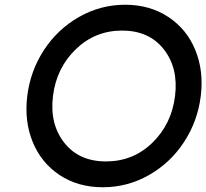

<svg xmlns="http://www.w3.org/2000/svg" viewBox="-20 -780 870 810"><path d="M414 10Q309 10 231.5 -41.5Q154 -93 118 -181Q82 -269 95 -375Q108 -481 165.5 -569Q223 -657 313.5 -708.5Q404 -760 508 -760Q612 -760 690 -708.5Q768 -657 804 -569Q840 -481 827 -375Q814 -269 756.5 -181Q699 -93 608.5 -41.5Q518 10 414 10ZM427 -99Q542 -99 623 -178Q704 -257 718.5 -375Q733 -493 671 -572Q609 -651 495 -651Q381 -651 299.5 -572Q218 -493 203.5 -375Q189 -257 251 -178Q313 -99 427 -99Z"/></svg>

Font: Orkney Medium
Style: MediumItalic
Weight: 500
Designer: Samuel Oakes and Alfredo Marco Pradil
Foundry: Alfredo Marco Pradil
Version: 1.0; ttfautohint (v1.5)